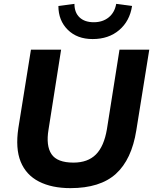

<svg xmlns="http://www.w3.org/2000/svg" viewBox="-20 -962 792 993"><path d="M344 11Q248 11 181.5 -23Q115 -57 87 -125.5Q59 -194 75 -300L140 -705H296L231 -292Q217 -208 246.5 -164.5Q276 -121 360 -121Q434 -121 476 -163Q518 -205 533 -294L598 -705H752L685 -288Q661 -137 579.5 -63Q498 11 344 11ZM459 -760Q379 -760 330.5 -808Q282 -856 282 -931L365 -942Q365 -897 391.5 -872Q418 -847 465 -847Q511 -847 542 -872Q573 -897 581 -942L663 -931Q651 -853 596.5 -806.5Q542 -760 459 -760Z"/></svg>

Font: Mulish ExtraBold
Style: Italic
Weight: 800
Italic angle: -9°
Designer: Vernon Adams
Foundry: Vernon Adams
Version: Version 3.603; ttfautohint (v1.8.3)